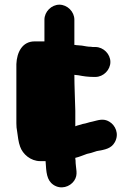

<svg xmlns="http://www.w3.org/2000/svg" viewBox="-20 -650 569 821"><path d="M170 -566V-473H128C75 -473 52 -426 50 -376V-123C50 -110 51 -99 53 -90C56 -68 59 -41 66 -23C77 9 111 39 152 39H175V41C178 86 179 120 208 140C240 162 279 149 297 123C316 95 303 72 303 35C302 32 302 28 302 25C320 21 337 13 352 8L369 4C378 1 386 -1 394 -4C430 -10 456 -15 471 -42C491 -78 473 -115 447 -130C422 -145 400 -136 375 -130C358 -127 349 -122 334 -120L317 -115C312 -114 307 -112 302 -110V-176C301 -221 298 -284 298 -330L316 -328C336 -324 357 -321 381 -321H388C422 -321 452 -351 452 -385C452 -419 422 -449 388 -449H381C378 -449 374 -449 369 -450C354 -450 344 -453 330 -455L306 -457C303 -458 300 -458 298 -458V-566C298 -600 268 -630 234 -630C200 -630 170 -600 170 -566Z"/></svg>

Font: Electronic
Style: SuThk
Weight: 900
Version: Version 1.011